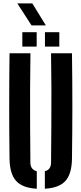

<svg xmlns="http://www.w3.org/2000/svg" viewBox="-20 -1118 486 1146"><path d="M36.9 -170.5Q34.9 -326.9 34.9 -485.4Q34.9 -643.9 36.9 -800H161.7Q159.9 -695.9 159.6 -584.9Q159.2 -473.9 159.8 -363Q160.4 -252.1 161.4 -147.9Q161.4 -126.8 171.1 -113.8Q180.7 -100.7 199.6 -95.9V8.5Q113.5 3.6 75.9 -38.4Q38.2 -80.5 36.9 -170.5ZM247.7 8.5V-95.9Q266.5 -100.7 275.6 -113.8Q284.7 -126.8 284.7 -147.9Q285.7 -252.1 286.4 -363Q287.1 -473.9 286.9 -584.9Q286.6 -695.9 284.7 -800H409.6Q411.9 -643.9 411.9 -485.4Q411.9 -326.9 409.6 -170.5Q408.3 -80.5 370.8 -38.4Q333.3 3.6 247.7 8.5ZM248.3 -840V-925.7H334V-840ZM113.3 -840V-925.7H198.9V-840ZM168.2 -966.4 83.4 -1097.7H172.9L253.7 -966.4Z"/></svg>

Font: Big Shoulders Stencil Thin
Style: Regular
Weight: 100
Designer: Patric King
Foundry: XO Type Co
Version: Version 2.001